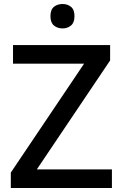

<svg xmlns="http://www.w3.org/2000/svg" viewBox="-20 -939 614 959"><path d="M539 0H34V-77L400 -621H45V-714H530V-637L164 -93H539ZM293 -919Q317 -919 334.5 -905Q352 -891 352 -858Q352 -826 334.5 -811.5Q317 -797 293 -797Q267 -797 249.5 -811.5Q232 -826 232 -858Q232 -891 249.5 -905Q267 -919 293 -919Z"/></svg>

Font: Noto Sans Gurmukhi Medium
Style: Regular
Weight: 500
Designer: Jelle Bosma - Monotype Design Team
Foundry: Monotype Imaging Inc.
Version: Version 2.004; ttfautohint (v1.8.4.7-5d5b)